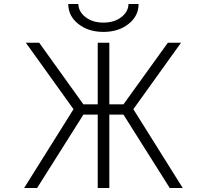

<svg xmlns="http://www.w3.org/2000/svg" viewBox="-20 -947 1040 968"><path d="M472.7 1V-369.1H400.4L167 1H101.6L350.6 -396.5L110.4 -731.4H177.7L400.4 -420.9H472.7V-731.4H531.2V-420.9H602.5L826.2 -731.4H892.6L652.3 -396.5L901.4 1H835.9L602.5 -369.1H531.2V1ZM324.2 -926.8H375Q376 -887.7 411.6 -860.4Q447.3 -833 501.5 -833Q555.7 -833 591.3 -860.4Q627 -887.7 627.9 -926.8H678.7Q678.7 -866.2 627.9 -826.2Q577.1 -786.1 501.5 -786.1Q425.8 -786.1 375 -826.2Q324.2 -866.2 324.2 -926.8Z"/></svg>

Font: GenEi Gothic M Light
Style: Regular
Weight: 300
Designer: o_tamon (Modified); [Source Han Sans]
Ryoko NISHIZUKA  (kana & ideographs); Paul D. Hunt (Latin, Greek & Cyrillic); Wenl
Version: Version 1.1a;Original Version 1.004